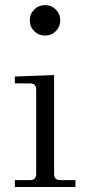

<svg xmlns="http://www.w3.org/2000/svg" viewBox="-20 -744 342 764"><path d="M39.1 0V-27.3H99.6Q124 -27.3 124 -51.8V-387.7Q124 -412.1 99.6 -412.1H39.1V-439.5L195.3 -445.3V-51.8Q195.3 -27.3 219.7 -27.3H280.3V0ZM116.2 -620.1Q98.6 -637.7 98.6 -663.1Q98.6 -688.5 116.2 -706.1Q133.8 -723.6 159.2 -723.6Q184.6 -723.6 202.1 -706.1Q219.7 -688.5 219.7 -663.1Q219.7 -637.7 202.1 -620.1Q184.6 -602.5 159.2 -602.5Q133.8 -602.5 116.2 -620.1Z"/></svg>

Font: Theano Modern
Style: Regular
Weight: 400
Designer: Alexey Kryukov
Version: Version 2.00